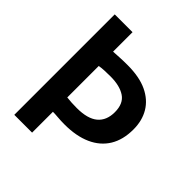

<svg xmlns="http://www.w3.org/2000/svg" viewBox="-200 -856 984 984"><g transform="rotate(45 291.5 -364.0)"><path d="M64 -728H193V-587Q212 -588 236.5 -589.5Q261 -591 294 -591Q380 -591 436 -564.5Q492 -538 520.5 -490.5Q549 -443 549 -379Q549 -304 517.5 -252.5Q486 -201 426 -174Q366 -147 281 -147Q254 -147 232 -149Q210 -151 193 -151V0H64ZM266 -251Q344 -251 381.5 -282.5Q419 -314 419 -374Q419 -436 380 -462Q341 -488 274 -488Q250 -488 229.5 -487Q209 -486 193 -483V-255Q210 -253 228 -252Q246 -251 266 -251Z"/></g></svg>

Font: Murecho Thin Medium
Style: Regular
Weight: 500
Version: Version 1.010